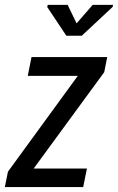

<svg xmlns="http://www.w3.org/2000/svg" viewBox="-22 -760 480 780"><path d="M114.7 -75.2H331.1L315.9 0H-2.4L10.3 -62.5L293.9 -451.7H90.8L106 -528.3H413.6L401.4 -466.8ZM289.1 -665 354.5 -740.2H437.5L435.5 -731.9L310.1 -614.7H247.6L169.9 -731.4L171.9 -740.2H252.9Z"/></svg>

Font: RobotoCondensed-Italic
Style: Italic
Weight: 400
Designer: Google
Version: Version 1.200311; 2013